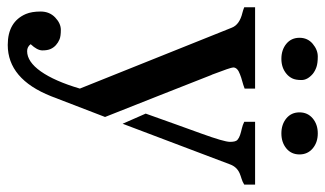

<svg xmlns="http://www.w3.org/2000/svg" viewBox="-222 -488 893 528"><g transform="rotate(90 225.0 -224.5)"><path d="M273.9 -178.2Q290 -224.1 304 -262.5Q317.9 -300.8 328.6 -330.6Q351.6 -394 351.6 -409.9Q351.6 -425.8 346.2 -430.4Q340.8 -435.1 332.8 -437.7Q324.7 -440.4 314.9 -442.6Q305.2 -444.8 296.4 -449.2V-479H469.2V-449.2Q461.4 -444.3 453.4 -441.9Q445.3 -439.5 438 -436.5Q420.4 -428.7 413.6 -410.2L301.8 -114.7ZM83 138.2Q90.3 147.9 102.1 147.9Q131.3 147.9 158 110.1Q184.6 72.3 205.1 2.9L37.6 -415Q29.3 -436.5 -3.9 -444.3Q-11.7 -446.3 -18.6 -449.2V-479H205.1V-450.2Q194.8 -446.3 184.6 -443.6Q174.3 -440.9 166 -437.5Q147 -430.7 147 -418.9Q147 -412.1 167 -359.9L167.5 -359.4Q196.8 -285.6 225.3 -212.6Q253.9 -139.6 283.2 -66.4L226.1 82Q178.7 201.2 85 201.2Q21.5 201.2 0 151.4Q-6.8 135.3 -6.8 110.8Q-6.8 86.4 9.5 70.8Q25.9 55.2 43.5 55.2Q61 55.2 69.8 58.8Q78.6 62.5 85.4 68.6Q92.3 74.7 96.2 83.3Q100.1 91.8 100.1 106Q100.1 120.1 83 138.2ZM164.6 -637.7Q181.6 -623 181.6 -606.7Q181.6 -590.3 177 -581.1Q172.4 -571.8 164.6 -565.4Q147.9 -551.3 123.3 -551.3Q98.6 -551.3 82 -564.9Q65.4 -578.6 65.4 -601.1Q65.4 -623.5 82 -637.5Q98.6 -651.4 116.9 -651.4Q135.3 -651.4 146 -647.7Q156.7 -644 164.6 -637.7ZM270.5 -601.1Q270.5 -623.5 287.1 -637.5Q303.7 -651.4 328.4 -651.4Q353 -651.4 369.6 -637.5Q386.2 -623.5 386.2 -601.1Q386.2 -578.6 369.6 -564.9Q353 -551.3 328.4 -551.3Q303.7 -551.3 287.1 -564.9Q270.5 -578.6 270.5 -601.1Z"/></g></svg>

Font: Stardos Stencil
Style: Regular
Weight: 400
Version: Version 1.000